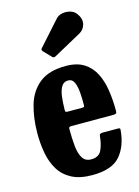

<svg xmlns="http://www.w3.org/2000/svg" viewBox="-121 -858 682 940"><g transform="rotate(-15 220.0 -387.5)"><path d="M20 -250Q20 -330 39 -394.5Q58 -459 105.8 -497Q153.5 -535 239 -535Q295.5 -535 331.2 -512.2Q367 -489.5 386.5 -450.5Q406 -411.5 413.2 -362.2Q420.5 -313 420.5 -260.5Q420.5 -249.5 417.2 -246.5Q414 -243.5 403 -243.5H191Q181.5 -243.5 179 -240.8Q176.5 -238 177 -229Q177 -183.5 180.8 -145.2Q184.5 -107 198.5 -84Q212.5 -61 242.5 -61Q281.5 -61 295.2 -90.2Q309 -119.5 312.5 -161Q313.5 -173 328.5 -173H406Q415 -173 416.8 -170.8Q418.5 -168.5 418 -161.5Q411 -81 369 -33Q327 15 228 15Q165 15 124.2 -6.5Q83.5 -28 60.8 -65Q38 -102 29 -149.8Q20 -197.5 20 -250ZM192.5 -316.5H262Q272 -316.5 273.8 -318Q275.5 -319.5 276 -327.5Q276.5 -357.5 274.2 -389Q272 -420.5 262.8 -442Q253.5 -463.5 232 -463.5Q209.5 -463.5 198.2 -444.5Q187 -425.5 183.2 -395.5Q179.5 -365.5 179 -332Q179 -323 180.2 -319.8Q181.5 -316.5 192.5 -316.5ZM186.5 -595.5 150 -633.5Q141.5 -642.5 150 -650.5L257.5 -770.5Q269 -784 289.2 -788Q309.5 -792 329.5 -786.5Q349.5 -781 361 -765Q381.5 -737 375 -710.5Q368.5 -684 345 -671L204 -593.5Q194 -587.5 186.5 -595.5Z"/></g></svg>

Font: Besley* Condensed
Style: Bold
Weight: 700
Width: 3
Designer: Owen Earl
Foundry: indestructible type*
Version: Version 3.000; ttfautohint (v1.8.3)